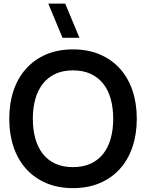

<svg xmlns="http://www.w3.org/2000/svg" viewBox="-20 -1002 790 1038"><path d="M241 -982.5H332.5L409.5 -797.5H318ZM374.5 15Q293.5 15 229.8 -12.2Q166 -39.5 121.5 -88.8Q77 -138 53.5 -207Q30 -276 30 -360Q30 -444 53.5 -513Q77 -582 121.5 -631.2Q166 -680.5 229.8 -707.8Q293.5 -735 374.5 -735Q455.5 -735 519.5 -707.8Q583.5 -680.5 628 -631.2Q672.5 -582 696 -513Q719.5 -444 719.5 -360Q719.5 -276 696 -207Q672.5 -138 628 -88.8Q583.5 -39.5 519.5 -12.2Q455.5 15 374.5 15ZM374.5 -98.5Q429 -98.5 469.8 -117.2Q510.5 -136 537.8 -170.2Q565 -204.5 578.5 -252.8Q592 -301 592 -360Q592 -419 578.5 -467.2Q565 -515.5 537.8 -549.8Q510.5 -584 469.8 -602.8Q429 -621.5 374.5 -621.5Q320 -621.5 279.5 -602.8Q239 -584 212 -549.8Q185 -515.5 171.2 -467.2Q157.5 -419 157.5 -360Q157.5 -301 171 -252.8Q184.5 -204.5 211.5 -170.2Q238.5 -136 279.2 -117.2Q320 -98.5 374.5 -98.5Z"/></svg>

Font: Vela Sans Bd
Style: Bold
Weight: 700
Designer: Principal design: Mikhail Sharanda - project Manrope.
Design modification: Ravid Balaliev
Foundry: Mikhail Sharanda
Version: Version 1.001